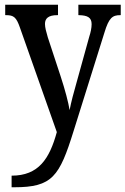

<svg xmlns="http://www.w3.org/2000/svg" viewBox="-20 -556 530 811"><path d="M29 186V235H40C201 235 231 190 291 -3L421 -418C440 -481 455 -492 488 -492H490V-536H311V-492H314C350 -491 367 -482 367 -454C367 -438 363 -419 357 -401L303 -206C291 -164 281 -127 274 -91C269 -123 255 -176 236 -234L182 -398C175 -422 170 -440 170 -455C170 -478 184 -492 222 -492H225V-536H2V-492H6C38 -492 49 -483 64 -440L220 2C189 115 143 186 29 186Z"/></svg>

Font: Noto Serif Ethiopic Condensed Medium
Style: Regular
Weight: 500
Width: 3
Designer: Monotype Design Team
Foundry: Monotype Imaging Inc.
Version: Version 2.102